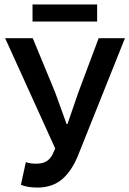

<svg xmlns="http://www.w3.org/2000/svg" viewBox="-20 -824 577 856"><path d="M147 12.2Q103 12.2 73.2 0L95.2 -101.1Q114.7 -94.2 140.1 -94.2Q167.5 -94.2 185.1 -103.8Q202.6 -113.3 213.9 -134.8L226.1 -162.1L2.9 -653.8H126L225.1 -414.1L276.9 -271H280.8L330.1 -414.1L419.9 -653.8H537.1L329.1 -133.8Q300.8 -62.5 257.1 -25.1Q213.4 12.2 147 12.2ZM125 -728V-804.2H413.1V-728Z"/></svg>

Font: Source Sans 3 Semibold
Style: Regular
Weight: 600
Designer: Paul D. Hunt
Foundry: Adobe
Version: Version 3.052;hotconv 1.1.0;makeotfexe 2.6.0